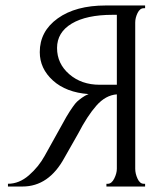

<svg xmlns="http://www.w3.org/2000/svg" viewBox="-20 -680 599 700"><path d="M368 0V-10H373Q387 -10 396.5 -29Q406 -48 406 -65V-336Q365 -333 331.5 -295Q298 -257 265 -193L215 -105Q158 0 62 0H9V-10Q50 -10 85.5 -41Q121 -72 143 -112L222 -254Q232 -270 234 -273.5Q236 -277 245.5 -290.5Q255 -304 261 -309.5Q267 -315 278.5 -323.5Q290 -332 303 -337Q221 -343 173 -386.5Q125 -430 125 -490Q125 -566 190.5 -613Q256 -660 365 -660H509V-650H504Q490 -650 481.5 -632.5Q473 -615 473 -598V-65Q473 -47 481.5 -28.5Q490 -10 504 -10H509V0ZM343 -371H406V-626H391Q295 -626 241.5 -594Q188 -562 188 -505Q188 -448 232.5 -409.5Q277 -371 343 -371Z"/></svg>

Font: Forum
Style: Regular
Weight: 400
Designer: Denis Masharov
Foundry: Denis Masharov
Version: Version 1.000